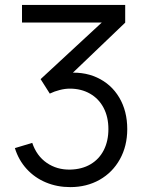

<svg xmlns="http://www.w3.org/2000/svg" viewBox="-20 -740 593 774"><path d="M263.3 14.3Q210.3 14.3 165.1 -4.6Q119.8 -23.5 87.4 -59Q55 -94.5 40 -143L110 -164Q127.7 -111.5 168.6 -83.4Q209.5 -55.3 262.7 -56.3Q310.2 -57.3 345 -77.8Q379.8 -98.3 398.4 -134.9Q417 -171.5 417 -219.7Q417 -268.3 397.7 -305.2Q378.3 -342.2 342.9 -362.4Q307.5 -382.7 261.3 -382.7Q242.2 -382.7 220.8 -377.2Q199.3 -371.8 180.7 -362.7L143.7 -421L423.3 -679.7L435.3 -649.3H68.7V-720H484.7V-648.7L240.7 -415.3L239.7 -444.7Q312.7 -454 370.5 -427.7Q428.3 -401.3 460.7 -346.8Q493 -292.2 493 -219.7Q493 -151.5 463.4 -98.2Q433.8 -44.8 381.5 -15.2Q329.2 14.3 263.3 14.3Z"/></svg>

Font: Manrope
Style: Regular
Weight: 400
Designer: Mikhail Sharanda
Foundry: Mikhail Sharanda
Version: Version 4.503